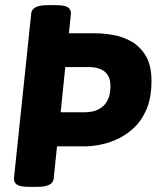

<svg xmlns="http://www.w3.org/2000/svg" viewBox="-20 -722 607 744"><path d="M198 -702Q230 -702 242.5 -694Q255 -686 255 -670L247 -593H350Q381 -593 418.5 -586.5Q456 -580 489.5 -561Q523 -542 545 -505.5Q567 -469 567 -408Q567 -341 546.5 -295.5Q526 -250 494 -222Q462 -194 427 -179.5Q392 -165 361.5 -160Q331 -155 314 -155H201L188 -30Q185 2 125 2H91Q59 2 46.5 -6Q34 -14 34 -30L101 -670Q104 -702 164 -702ZM329 -462H233L215 -287H311Q326 -287 342.5 -291Q359 -295 374 -306Q389 -317 398.5 -337Q408 -357 408 -389Q408 -418 395.5 -434Q383 -450 364.5 -456Q346 -462 329 -462Z"/></svg>

Font: Asap VF Beta
Style: Italic
Weight: 400
Italic angle: -6°
Designer: Pablo Cosgaya
Foundry: Pablo Cosgaya
Version: Version 1.007